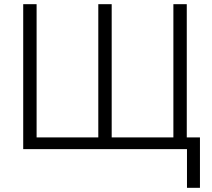

<svg xmlns="http://www.w3.org/2000/svg" viewBox="-20 -713 1016 918"><path d="M874 185V0H91V-693H155V-56H450V-693H514V-56H809V-693H873V-56H936V185Z"/></svg>

Font: Ubuntu Sans Light
Style: Regular
Weight: 300
Designer: Dalton Maag Ltd
Foundry: Dalton Maag Ltd
Version: Version 1.006; ttfautohint (v1.8.4.7-5d5b)